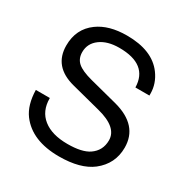

<svg xmlns="http://www.w3.org/2000/svg" viewBox="-168 -869 991 1021"><g transform="rotate(30 327.5 -358.0)"><path d="M585 -510H499Q496 -650 320 -650Q248 -650 204 -617.5Q160 -585 160 -532Q160 -492 186.5 -468.5Q213 -445 278 -428L448 -384Q610 -341 610 -204Q610 -105 531 -43Q461 11 330 11Q164 11 89 -89Q49 -143 47 -234H133V-232Q133 -154 186.5 -111.5Q240 -69 336 -69Q424 -69 467 -98Q518 -133 518 -196Q518 -276 387 -309L209 -355Q69 -391 69 -520Q69 -622 146 -678Q213 -727 323 -727Q479 -727 546 -636Q585 -583 585 -521Q585 -518 585 -510Z"/></g></svg>

Font: Almarai
Style: Regular
Weight: 400
Designer: Boutros International 2019
Foundry: Created by Boutros International 2019
Version: Version 1.10